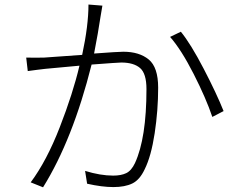

<svg xmlns="http://www.w3.org/2000/svg" viewBox="-20 -797 1040 834"><path d="M364.3 -777.3 424.8 -772.5Q421.9 -754.9 417 -726.6Q406.2 -654.3 388.7 -564.5Q494.1 -572.3 515.6 -572.3Q585 -572.3 626 -538.6Q667 -504.9 667 -416Q667 -318.4 651.9 -218.3Q636.7 -118.2 608.4 -61.5Q586.9 -15.6 554.7 0Q522.5 15.6 472.7 15.6Q422.9 15.6 358.4 1L349.6 -54.7Q416 -34.2 471.7 -34.2Q505.9 -34.2 528.3 -44.9Q550.8 -55.7 566.4 -88.9Q616.2 -197.3 616.2 -410.2Q616.2 -477.5 588.4 -501.5Q560.5 -525.4 506.8 -525.4Q494.1 -525.4 377.9 -516.6Q295.9 -190.4 167 16.6L113.3 -4.9Q182.6 -97.7 239.7 -244.6Q296.9 -391.6 325.2 -511.7Q204.1 -500 176.8 -498Q168.9 -497.1 141.1 -493.7Q113.3 -490.2 100.6 -488.3L93.8 -546.9Q133.8 -545.9 171.9 -546.9Q180.7 -546.9 336.9 -558.6Q364.3 -686.5 364.3 -777.3ZM718.8 -636.7 765.6 -659.2Q808.6 -606.4 864.7 -498.5Q920.9 -390.6 951.2 -314.5L902.3 -289.1Q875 -370.1 821.3 -475.6Q767.6 -581.1 718.8 -636.7Z"/></svg>

Font: GenEi Gothic M Light
Style: Regular
Weight: 300
Designer: o_tamon (Modified); [Source Han Sans]
Ryoko NISHIZUKA  (kana & ideographs); Paul D. Hunt (Latin, Greek & Cyrillic); Wenl
Version: Version 1.1a;Original Version 1.004